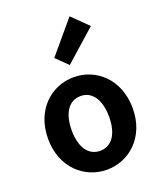

<svg xmlns="http://www.w3.org/2000/svg" viewBox="-167 -1028 960 1147"><g transform="rotate(-20 313.0 -455.0)"><path d="M313 14C453 14 582 -94 582 -279C582 -466 453 -574 313 -574C173 -574 44 -466 44 -279C44 -94 173 14 313 14ZM313 -106C237 -106 194 -174 194 -279C194 -385 237 -454 313 -454C389 -454 432 -385 432 -279C432 -174 389 -106 313 -106ZM317 -650 515 -826 415 -924 244 -721Z"/></g></svg>

Font: Genne Gothic Bold
Style: Regular
Weight: 700
Designer: Ryoko NISHIZUKA (kana & ideographs); Paul D. Hunt (Latin, Greek & Cyrillic); Wenlong ZHANG (bopomofo); Sandoll Communica
Foundry: Adobe Systems Incorporated
Version: Version 1.004;PS 1.004;hotconv 16.6.51;makeotf.lib2.5.65220